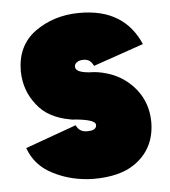

<svg xmlns="http://www.w3.org/2000/svg" viewBox="-44 -552 536 604"><g transform="rotate(-5 224.5 -250.0)"><path d="M419 -397Q395 -453 349 -482Q300 -513 225 -512Q147 -511 88 -469Q29 -426 29 -345Q30 -284 66 -239Q83 -216 109.5 -201.5Q136 -187 170 -181Q173 -180 177.5 -179.5Q182 -179 188 -179Q248 -173 250 -158Q251 -149 244 -144Q237 -139 220 -139Q196 -139 186 -161L25 -103Q45 -46 102 -18Q159 11 228 12Q310 12 357 -20Q423 -65 424 -149Q424 -231 360 -283Q324 -312 271 -321Q269 -321 262.5 -322Q256 -323 245 -323Q202 -326 200 -343Q199 -352 207 -358Q215 -364 228 -364Q239 -364 247 -359Q255 -353 260 -342Z"/></g></svg>

Font: Unageo
Style: Black
Weight: 900
Designer: Richard Sepsi
Foundry: Richard Sepsi
Version: Version 2.000